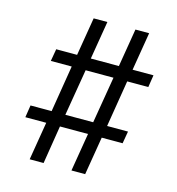

<svg xmlns="http://www.w3.org/2000/svg" viewBox="-105 -807 809 879"><g transform="rotate(15 300.0 -367.5)"><path d="M115 -18 145 -199H46L55 -257H155L191 -478H92L102 -536H201L231 -717H296L266 -536H399L429 -717H494L464 -536H563L554 -478H454L418 -257H517L507 -199H408L378 -18H313L343 -199H210L181 -18ZM220 -257H352L389 -478H257Z"/></g></svg>

Font: Iosevka Slab Light Extended
Style: Italic
Weight: 300
Width: 7
Italic angle: -9°
Monospace: yes
Designer: Belleve Invis
Foundry: Belleve Invis
Version: Version 11.1.0; ttfautohint (v1.8.3)